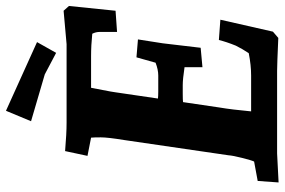

<svg xmlns="http://www.w3.org/2000/svg" viewBox="-175 -773 953 643"><g transform="rotate(-90 301.5 -451.5)"><path d="M212 -705H475L587 -715L603 -697L587 -541L516 -536V-595Q516 -607 510 -619Q472 -623 434 -623H329Q328 -617 321.5 -584Q315 -551 314 -542L293 -399Q302 -398 317 -398H370Q390 -398 413 -407L431 -471L491 -466Q481 -403 478 -383L463 -256L398 -250V-310Q358 -316 338 -316H310Q287 -316 281 -315L263 -193Q256 -152 250 -87H370Q405 -87 445 -95Q459 -116 470 -138Q483 -170 489 -195L557 -190L517 -14L496 4Q406 0 386 0H109L12 5L17 -65L82 -77Q86 -85 94 -116.5Q102 -148 103 -163L154 -512Q163 -567 163 -590.5Q163 -614 162 -623L101 -635L117 -710Q176 -705 212 -705ZM482 -804 446 -740 374 -778 217 -824 252 -908Z"/></g></svg>

Font: Andada SC
Style: Bold Italic
Weight: 700
Italic angle: -8.29999°
Designer: Carolina Giovagnoli
Foundry: Carolina Giovagnoli
Version: Version 1.003